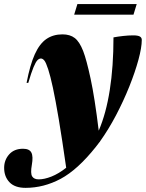

<svg xmlns="http://www.w3.org/2000/svg" viewBox="-114 -697 721 950"><path d="M26 -287H17.5Q34.5 -376 58.2 -428.5Q82 -481 115.5 -504Q149 -527 195 -527Q232.5 -527 256 -508.8Q279.5 -490.5 297.5 -444.5Q314 -402 334.2 -308.2Q354.5 -214.5 374.5 -50.5Q411 -135.5 429.2 -251.8Q447.5 -368 447.5 -512Q468.5 -516 495 -519Q521.5 -522 544.5 -522Q568 -522 577.8 -516.5Q587.5 -511 587.5 -499.5Q587.5 -462 571 -401.2Q554.5 -340.5 525.8 -268.8Q497 -197 459.8 -126.2Q422.5 -55.5 381 2.5V3.5L378.5 6Q369 18.5 360 30Q270 143 186.2 187.8Q102.5 232.5 12.5 232.5Q-40.5 232.5 -67 204.8Q-93.5 177 -93.5 133.5Q-93.5 95 -68.8 67Q-44 39 0 39Q31.5 39 41.2 58Q51 77 43.5 119Q36 161 45.2 175.8Q54.5 190.5 77.5 190.5Q105.5 190.5 140.8 176.5Q176 162.5 213.5 133Q193 -10.5 176.8 -107Q160.5 -203.5 147.8 -262.8Q135 -322 124.5 -354Q113.5 -388 105.2 -397.8Q97 -407.5 88.5 -407.5Q79.5 -407.5 71 -398.8Q62.5 -390 51.8 -364.2Q41 -338.5 26 -287ZM253 -624.5 269 -677H562.5L546.5 -624.5Z"/></svg>

Font: Newsreader 72pt ExtraBold
Style: Italic
Weight: 800
Italic angle: -17°
Designer: Hugues Gentile
Foundry: Production Type
Version: Version 1.003; ttfautohint (v1.8.3)